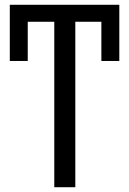

<svg xmlns="http://www.w3.org/2000/svg" viewBox="-20 -783 540 803"><path d="M479 -528H404V-692H295V0H207V-692H96V-528H21V-763H96H479Z"/></svg>

Font: Noto Sans Display
Style: Regular
Weight: 400
Designer: Monotype Design team
Foundry: Monotype Imaging Inc.
Version: Version 1.000